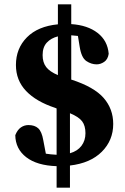

<svg xmlns="http://www.w3.org/2000/svg" viewBox="-20 -757 582 892"><path d="M243 115V15Q152 12 102 -26.5Q52 -65 51 -129Q61 -154 77 -165Q93 -176 112 -176Q141 -176 157.5 -161Q174 -146 181 -106L193 -43Q204 -41 216.5 -40Q229 -39 243 -38V-253L236 -256Q148 -285 101 -334.5Q54 -384 54 -455Q54 -532 105 -583.5Q156 -635 249 -644V-737H311V-645Q387 -640 433.5 -604Q480 -568 485 -507Q481 -481 464 -469.5Q447 -458 429 -458Q404 -458 381 -473.5Q358 -489 350 -541L342 -590Q334 -591 326.5 -591.5Q319 -592 311 -593V-387H312Q417 -353 461.5 -302Q506 -251 506 -181Q506 -105 453 -52Q400 1 305 12V115ZM377 -138Q377 -173 361.5 -193.5Q346 -214 305 -231V-45Q340 -55 358.5 -79.5Q377 -104 377 -138ZM178 -501Q178 -467 194.5 -445.5Q211 -424 249 -408V-588Q217 -580 197.5 -559Q178 -538 178 -501Z"/></svg>

Font: Source Serif 4
Style: Bold
Weight: 700
Designer: Frank Grießhammer
Foundry: Adobe
Version: Version 4.005;hotconv 1.1.0;makeotfexe 2.6.0